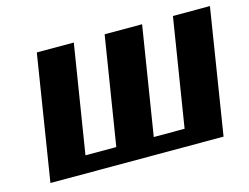

<svg xmlns="http://www.w3.org/2000/svg" viewBox="-78 -655 1016 782"><g transform="rotate(-15 430.0 -264.0)"><path d="M46 0H776L860 -528H704L631 -72H501L574 -528H416L343 -72H213L286 -528H130Z"/></g></svg>

Font: Aerodynamic
Style: BdObl
Weight: 500
Designer: Google
Version: Version 2.000980; 2014